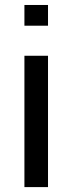

<svg xmlns="http://www.w3.org/2000/svg" viewBox="-20 -763 295 783"><path d="M175.8 0H79.6V-535.6H175.8ZM175.8 -742.7V-658.2H79.6V-742.7Z"/></svg>

Font: Coda
Style: Regular
Weight: 400
Designer: vernon adams
Foundry: vernon adams
Version: Version 2.001; ttfautohint (v0.8) -r 50 -G 200 -x